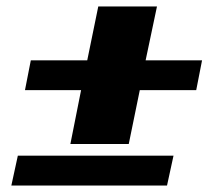

<svg xmlns="http://www.w3.org/2000/svg" viewBox="-20 -590 643 592"><path d="M230 -312H57L75 -404H249L283 -570H464L429 -404H603L585 -312H411L377 -146H197ZM35 -110H515L495 -18H15Z"/></svg>

Font: Taviraj ExtraBold
Style: Italic
Weight: 800
Italic angle: -12°
Designer: Katatrad Team
Foundry: CadsonDemak
Version: Version 1.001